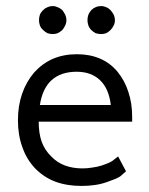

<svg xmlns="http://www.w3.org/2000/svg" viewBox="-20 -611 497 642"><path d="M375 -87.9Q372.1 -85.9 362.3 -78.1Q356.4 -72.3 345.7 -67.4Q335 -62.5 320.3 -57.6Q304.7 -52.7 289.1 -50.8Q272.5 -47.9 255.9 -47.9Q223.6 -47.9 197.3 -57.6Q170.9 -67.4 151.4 -87.9Q129.9 -108.4 119.1 -137.7Q109.4 -166 109.4 -204.1Q212.9 -204.1 421.9 -204.1Q421.9 -208 421.9 -220.7Q421.9 -265.6 409.2 -303.7Q397.5 -340.8 373 -371.1Q348.6 -400.4 314.5 -415Q280.3 -429.7 237.3 -429.7Q192.4 -429.7 156.2 -414.1Q121.1 -398.4 93.8 -368.2Q67.4 -336.9 53.7 -296.9Q40 -256.8 40 -209Q40 -159.2 54.7 -119.1Q68.4 -79.1 96.7 -48.8Q126 -18.6 164.1 -3.9Q203.1 10.7 252 10.7Q275.4 10.7 295.9 7.8Q317.4 4.9 336.9 -2Q356.4 -8.8 368.2 -13.7Q380.9 -19.5 385.7 -24.4Q390.6 -28.3 394.5 -32.2Q398.4 -35.2 401.4 -38.1Q392.6 -54.7 375 -87.9ZM236.3 -371.1Q285.2 -371.1 314.5 -342.8Q343.8 -315.4 350.6 -259.8Q271.5 -259.8 113.3 -259.8Q122.1 -315.4 152.3 -342.8Q183.6 -371.1 236.3 -371.1ZM110.4 -543.9Q110.4 -534.2 113.3 -526.4Q116.2 -517.6 124 -510.7Q130.9 -503.9 138.7 -500Q147.5 -497.1 156.2 -497.1Q165 -497.1 172.9 -500Q180.7 -503.9 188.5 -510.7Q194.3 -517.6 198.2 -526.4Q202.1 -534.2 202.1 -543.9Q202.1 -552.7 198.2 -561.5Q194.3 -569.3 188.5 -577.1Q180.7 -584 172.9 -586.9Q165 -590.8 156.2 -590.8Q147.5 -590.8 138.7 -586.9Q130.9 -584 124 -577.1Q116.2 -569.3 113.3 -561.5Q110.4 -552.7 110.4 -543.9ZM272.5 -543.9Q272.5 -534.2 275.4 -526.4Q278.3 -517.6 285.2 -510.7Q292 -503.9 299.8 -500Q308.6 -497.1 318.4 -497.1Q327.1 -497.1 335 -500Q342.8 -503.9 349.6 -510.7Q356.4 -517.6 360.4 -526.4Q364.3 -534.2 364.3 -543.9Q364.3 -552.7 360.4 -561.5Q356.4 -569.3 349.6 -577.1Q342.8 -584 335 -586.9Q327.1 -590.8 318.4 -590.8Q308.6 -590.8 299.8 -586.9Q292 -584 285.2 -577.1Q278.3 -569.3 275.4 -561.5Q272.5 -552.7 272.5 -543.9Z"/></svg>

Font: TextaAlt
Style: Regular
Weight: 400
Designer: Daniel Hernandez & Miguel Hernandez
Version: Version 1.005;com.myfonts.easy.latinotype.texta.alt-regular.